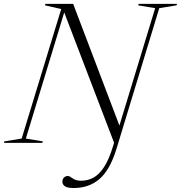

<svg xmlns="http://www.w3.org/2000/svg" viewBox="-61 -735 931 988"><path d="M538.5 30.5Q505 139.5 451 186Q397 232.5 318.5 232.5Q286 232.5 273 223.5Q260 214.5 260 200Q260 187 268.2 178.8Q276.5 170.5 288 170.5Q296.5 170.5 312.8 182.8Q329 195 357 195Q390 195 419.2 179.5Q448.5 164 474.2 125Q500 86 521 16L526 -0.5L269.5 -671L72 -22L159.5 -7.5L157 0H-41L-38.5 -7.5L50.5 -22L254 -688.5L170.5 -707.5L172.5 -715H315.5L553.5 -89L737.5 -693L650 -707.5L652.5 -715H850L847.5 -707.5L758.5 -693Z"/></svg>

Font: Newsreader Display Light
Style: Italic
Weight: 300
Italic angle: -17°
Designer: Hugues Gentile
Foundry: Production Type
Version: Version 1.001